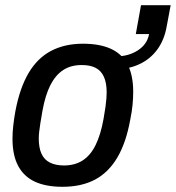

<svg xmlns="http://www.w3.org/2000/svg" viewBox="-20 -706 676 738"><path d="M220 12Q157 12 114.5 -7.5Q72 -27 50 -68Q28 -109 28 -173Q28 -197 31 -223.5Q34 -250 39 -278Q56 -368 90 -425.5Q124 -483 176.5 -510.5Q229 -538 299 -538Q363 -538 406 -518.5Q449 -499 470.5 -458Q492 -417 492 -353Q492 -329 489.5 -303Q487 -277 481 -248Q465 -158 431 -100.5Q397 -43 345 -15.5Q293 12 220 12ZM226 -70Q268 -70 298 -89.5Q328 -109 347.5 -148.5Q367 -188 378 -249Q383 -277 385.5 -295.5Q388 -314 389 -327.5Q390 -341 390 -351Q390 -387 379.5 -410.5Q369 -434 348 -445Q327 -456 294 -456Q252 -456 222.5 -436.5Q193 -417 173.5 -378.5Q154 -340 143 -279Q138 -251 135 -231.5Q132 -212 130.5 -198.5Q129 -185 129 -174Q129 -138 139.5 -115Q150 -92 172 -81Q194 -70 226 -70ZM415 -439 423 -489Q474 -489 510 -512.5Q546 -536 553 -575H502L522 -686H636L621 -606Q612 -553 584.5 -515.5Q557 -478 514 -458.5Q471 -439 415 -439Z"/></svg>

Font: Archivo SemiCondensed Medium
Style: Italic
Weight: 500
Width: 4
Italic angle: -10°
Designer: Hector Gatti
Foundry: Omnibus-Type
Version: Version 2.001